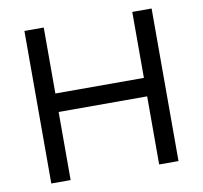

<svg xmlns="http://www.w3.org/2000/svg" viewBox="-79 -795 930 880"><g transform="rotate(-10 386.0 -355.0)"><path d="M592 -710H682V0H592V-317H180V0H90V-710H180V-403H592Z"/></g></svg>

Font: Violet Sans
Style: Regular
Weight: 400
Designer: Calvin Waterman
Foundry: Violet Office
Version: Version 1.013